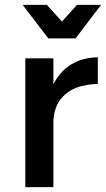

<svg xmlns="http://www.w3.org/2000/svg" viewBox="-20 -773 438 793"><path d="M292 -614.5H179.5L73.5 -753H173.5L236 -684L298 -753H397.5ZM200.5 0H84.5V-532H200.5V-425Q256.5 -533.5 384 -536.5V-426Q355 -426 332 -420.5Q276 -411.5 239.2 -373.5Q202.5 -335.5 200.5 -269.5Z"/></svg>

Font: Argentum Novus Medium
Style: Regular
Weight: 500
Designer: Julieta Ulanovsky (font) & Cristiano Sobral (main changes)
Foundry: Julieta Ulanovsky (font) & Cristiano Sobral (main changes)
Version: Version 3.00;November 27, 2020;FontCreator 13.0.0.2655 64-bi